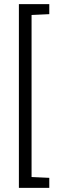

<svg xmlns="http://www.w3.org/2000/svg" viewBox="-20 -763 299 933"><path d="M71.8 150V-743H219.5V-694.2L133.4 -690.2V97.2L219.5 101.2V150Z"/></svg>

Font: Saira Thin Condensed
Style: Regular
Weight: 100
Width: 3
Version: Version 1.101